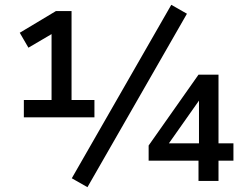

<svg xmlns="http://www.w3.org/2000/svg" viewBox="-20 -751 1021 797"><path d="M79 -264V-336H194V-629L229 -630L98 -553L62 -615L212 -705H277V-336H372V-264ZM343 26 278 -11 691 -731 756 -694ZM804 0V-84H597V-147L804 -441H887V-156H949V-84H887V0ZM806 -156V-349H817L667 -136L664 -156Z"/></svg>

Font: NunitoSans_10ptSemiBold
Style: Regular
Weight: 600
Designer: Vernon Adams
Foundry: Vernon Adams
Version: Version 3.101;gftools[0.9.27]